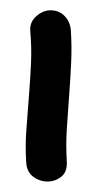

<svg xmlns="http://www.w3.org/2000/svg" viewBox="-20 -763 197 369"><path d="M108.4 -452.1Q109.4 -432.6 97.7 -423.3Q85.9 -414.1 71.3 -414.1Q56.6 -414.1 43.9 -423.3Q31.2 -432.6 30.3 -452.1Q28.3 -483.4 30.8 -515.1Q33.2 -546.9 35.6 -578.1Q38.1 -609.4 39.6 -641.1Q41 -672.9 38.1 -704.1Q37.1 -720.7 49.8 -731.9Q62.5 -743.2 77.1 -743.2Q93.8 -743.2 104.5 -731.9Q115.2 -720.7 116.2 -704.1Q118.2 -672.9 116.7 -641.1Q115.2 -609.4 112.8 -578.1Q110.4 -546.9 108.4 -515.1Q106.4 -483.4 108.4 -452.1Z"/></svg>

Font: Schoolbell
Style: Regular
Weight: 400
Designer: Font Diner, Inc
Foundry: Font Diner, Inc
Version: Version 1.001